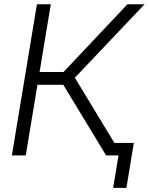

<svg xmlns="http://www.w3.org/2000/svg" viewBox="-20 -748 716 924"><path d="M37.1 0 157.7 -727.5H224.6L170.4 -401.4H285.6L593.3 -727.5H675.8L340.3 -374L566.9 0H490.7L284.7 -339.8H160.2L104 0ZM524.4 156.2 550.3 0H508.8L518.6 -60.1H624L588.4 156.2Z"/></svg>

Font: Inter 28pt Light
Style: Italic
Weight: 300
Italic angle: -9.3988°
Designer: Rasmus Andersson
Foundry: rsms
Version: Version 4.001;git-66647c0bb